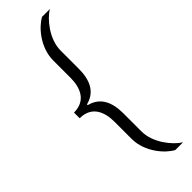

<svg xmlns="http://www.w3.org/2000/svg" viewBox="-298 -752 910 910"><g transform="rotate(-45 157.0 -296.5)"><path d="M242 150H294C251 124 191 50 191 -25V-146C191 -223 166 -277 99 -294V-299C166 -316 191 -370 191 -447V-568C191 -643 251 -717 294 -743H242C200 -721 133 -649 133 -558V-443C133 -383 112 -315 28 -315V-277C112 -277 133 -209 133 -150V-35C133 56 200 128 242 150Z"/></g></svg>

Font: Saira UNSAM Light SC
Style: Regular
Weight: 300
Designer: Hector Gatti with collaboration of the Omnibus-Type team
Foundry: Omnibus-Type
Version: Version 1.072;PS 001.072;hotconv 1.0.88;makeotf.lib2.5.64775